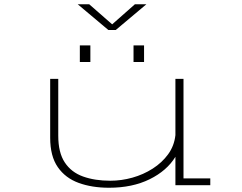

<svg xmlns="http://www.w3.org/2000/svg" viewBox="-20 -871 1140 903"><path d="M493 12Q412.5 12 350 -10.8Q287.5 -33.5 251.8 -85Q216 -136.5 216 -223V-500H254V-233Q254 -153 284.8 -106.8Q315.5 -60.5 370.8 -40.8Q426 -21 499 -21Q551 -21 602.8 -35.5Q654.5 -50 698.2 -78Q742 -106 770.8 -145.5Q799.5 -185 805 -235.5V-500H843V-32H969V0H805V-133.5Q765 -68 683.8 -28Q602.5 12 493 12ZM355.5 -657.5H405V-579.5H355.5ZM608 -657.5H657.5V-579.5H608ZM345.5 -851H399.5L507.5 -756.5L614.5 -851H668.5L524.5 -730H489.5Z"/></svg>

Font: Trispace Expanded Thin
Style: Regular
Weight: 100
Width: 7
Designer: Tyler Finck
Foundry: Etcetera Type Company
Version: Version 1.210; ttfautohint (v1.8.3)